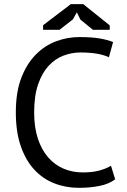

<svg xmlns="http://www.w3.org/2000/svg" viewBox="-20 -890 611 922"><path d="M56 0ZM533 -29Q503 -6 457 3Q411 12 359 12Q296 12 241 -9.5Q186 -31 145 -75Q104 -119 80 -187.5Q56 -256 56 -350Q56 -448 82.5 -516.5Q109 -585 152.5 -628.5Q196 -672 250 -692Q304 -712 360 -712Q420 -712 458 -705.5Q496 -699 523 -688L503 -615Q455 -638 366 -638Q325 -638 285 -623Q245 -608 213.5 -574Q182 -540 163 -485Q144 -430 144 -350Q144 -278 162 -224Q180 -170 211.5 -134Q243 -98 285.5 -80Q328 -62 378 -62Q423 -62 456.5 -71Q490 -80 513 -94ZM320 -870H380L507 -768V-747H426L366 -796L349 -831L330 -797L266 -747H187V-769Z"/></svg>

Font: PT Sans
Style: Regular
Weight: 400
Version: Version 2.003W OFL; ttfautohint (v1.6)